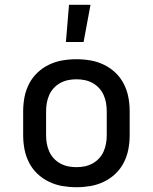

<svg xmlns="http://www.w3.org/2000/svg" viewBox="-20 -776 640 804"><path d="M300 8Q270 8 241 3Q212 -2 185 -15Q158 -28 136.5 -48.5Q115 -69 101.5 -95.5Q88 -122 82.5 -151Q77 -180 77 -210V-310Q77 -340 82.5 -369Q88 -398 101.5 -424.5Q115 -451 136.5 -471.5Q158 -492 185 -505Q212 -518 241 -523Q270 -528 300 -528Q330 -528 359 -523Q388 -518 415 -505Q442 -492 463.5 -471.5Q485 -451 498.5 -424.5Q512 -398 517.5 -369Q523 -340 523 -310V-210Q523 -180 517.5 -151Q512 -122 498.5 -95.5Q485 -69 463.5 -48.5Q442 -28 415 -15Q388 -2 359 3Q330 8 300 8ZM300 -76Q318 -76 335 -79.5Q352 -83 367.5 -91.5Q383 -100 395 -113Q407 -126 414 -142Q421 -158 424 -175Q427 -192 427 -210V-310Q427 -328 424 -345Q421 -362 414 -378Q407 -394 395 -407Q383 -420 367.5 -428.5Q352 -437 335 -440.5Q318 -444 300 -444Q282 -444 265 -440.5Q248 -437 232.5 -428.5Q217 -420 205 -407Q193 -394 186 -378Q179 -362 176 -345Q173 -328 173 -310V-210Q173 -192 176 -175Q179 -158 186 -142Q193 -126 205 -113Q217 -100 232.5 -91.5Q248 -83 265 -79.5Q282 -76 300 -76ZM256 -600 269 -756H359L330 -600Z"/></svg>

Font: Iosevka Aile Medium
Style: Regular
Weight: 500
Designer: Belleve Invis
Foundry: Belleve Invis
Version: Version 27.3.5; ttfautohint (v1.8.4)